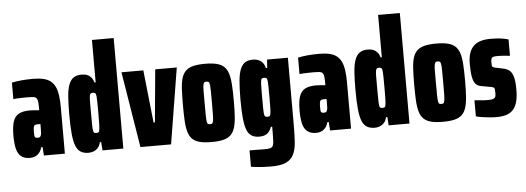

<svg xmlns="http://www.w3.org/2000/svg" viewBox="-57 -912 3526 1286"><g transform="rotate(-5 1706.5 -268.5)"><path d="M114 8Q76 8 54 -10.5Q32 -29 24 -64.5Q16 -100 16 -150Q16 -212 28 -246.5Q40 -281 67.5 -295Q95 -309 139 -309Q147 -309 155 -308.5Q163 -308 171.5 -307.5Q180 -307 187.5 -306Q195 -305 203 -305V-327Q203 -352 200.5 -366.5Q198 -381 191 -388Q184 -395 170 -396.5Q156 -398 133 -398Q114 -398 96 -397.5Q78 -397 63.5 -396.5Q49 -396 37 -394V-505Q65 -511 101.5 -514.5Q138 -518 178 -518Q218 -518 247.5 -511.5Q277 -505 296.5 -490Q316 -475 327.5 -451Q339 -427 344 -392.5Q349 -358 349 -311V0H208L204 -57H195Q190 -37 178.5 -22Q167 -7 150.5 0.5Q134 8 114 8ZM177 -122Q184 -122 188.5 -123.5Q193 -125 195.5 -129Q198 -133 200 -139Q202 -146 202.5 -157.5Q203 -169 203 -185V-212H183Q172 -212 165.5 -208.5Q159 -205 157 -194Q155 -183 155 -163Q155 -149 155.5 -139.5Q156 -130 161 -126Q166 -122 177 -122Z M508 8Q477 8 456 -4.5Q435 -17 423 -46.5Q411 -76 406 -127.5Q401 -179 401 -256Q401 -326 404.5 -376Q408 -426 419.5 -457.5Q431 -489 452 -503.5Q473 -518 506 -518Q529 -518 545 -511Q561 -504 572 -490.5Q583 -477 588 -458H596V-743H742V0H602L598 -56H589Q584 -33 571.5 -19Q559 -5 542.5 1.5Q526 8 508 8ZM571 -120Q582 -120 587 -124Q592 -128 593 -145Q595 -156 595.5 -184Q596 -212 596 -255Q596 -299 595.5 -325Q595 -351 594 -363Q592 -381 587 -385.5Q582 -390 571 -390Q562 -390 557 -387Q552 -384 549.5 -371.5Q547 -359 547 -331.5Q547 -304 547 -255Q547 -206 547.5 -178.5Q548 -151 550 -138.5Q552 -126 557 -123Q562 -120 571 -120Z M857 0 774 -510H921L959 -156H968L1001 -510H1146L1063 0Z M1336 8Q1288 8 1257.5 0.5Q1227 -7 1208 -24.5Q1189 -42 1179.5 -72.5Q1170 -103 1167.5 -148Q1165 -193 1165 -255Q1165 -318 1167.5 -363.5Q1170 -409 1179.5 -438.5Q1189 -468 1208 -485.5Q1227 -503 1258 -510.5Q1289 -518 1336 -518Q1382 -518 1413 -510.5Q1444 -503 1463 -485.5Q1482 -468 1491.5 -438.5Q1501 -409 1504 -363.5Q1507 -318 1507 -255Q1507 -192 1504 -147.5Q1501 -103 1491.5 -72.5Q1482 -42 1463 -24.5Q1444 -7 1413.5 0.5Q1383 8 1336 8ZM1336 -112Q1344 -112 1349 -115Q1354 -118 1356.5 -131.5Q1359 -145 1359.5 -174Q1360 -203 1360 -255Q1360 -307 1359.5 -336.5Q1359 -366 1356.5 -379Q1354 -392 1349 -395Q1344 -398 1335 -398Q1327 -398 1322 -395Q1317 -392 1314 -379Q1311 -366 1311 -336.5Q1311 -307 1311 -255Q1311 -203 1311.5 -174Q1312 -145 1314 -131.5Q1316 -118 1321.5 -115Q1327 -112 1336 -112Z M1718 206Q1691 206 1666 204.5Q1641 203 1619.5 201Q1598 199 1583 196V86Q1600 86 1616.5 86Q1633 86 1649.5 86.5Q1666 87 1682 87Q1707 87 1720 84Q1733 81 1739 71.5Q1745 62 1746.5 42Q1748 22 1748 -14V-59H1739Q1734 -42 1723 -28Q1712 -14 1696 -7Q1680 0 1657 0Q1625 0 1604 -13.5Q1583 -27 1572 -57.5Q1561 -88 1556.5 -137.5Q1552 -187 1552 -259Q1552 -337 1557 -387.5Q1562 -438 1575 -466.5Q1588 -495 1608.5 -506.5Q1629 -518 1659 -518Q1676 -518 1692.5 -512Q1709 -506 1722 -491.5Q1735 -477 1740 -454H1749L1753 -510H1893V-56Q1893 9 1889.5 58Q1886 107 1870 140Q1854 173 1818.5 189.5Q1783 206 1718 206ZM1722 -128Q1733 -128 1737.5 -131.5Q1742 -135 1744 -151Q1746 -162 1746.5 -188.5Q1747 -215 1747 -259Q1747 -303 1746.5 -328Q1746 -353 1745 -364Q1743 -382 1738 -386Q1733 -390 1722 -390Q1713 -390 1708 -387Q1703 -384 1701 -371.5Q1699 -359 1698.5 -332.5Q1698 -306 1698 -259Q1698 -212 1698.5 -185Q1699 -158 1701 -146Q1703 -134 1708 -131Q1713 -128 1722 -128Z M2038 8Q2000 8 1978 -10.5Q1956 -29 1948 -64.5Q1940 -100 1940 -150Q1940 -212 1952 -246.5Q1964 -281 1991.5 -295Q2019 -309 2063 -309Q2071 -309 2079 -308.5Q2087 -308 2095.5 -307.5Q2104 -307 2111.5 -306Q2119 -305 2127 -305V-327Q2127 -352 2124.5 -366.5Q2122 -381 2115 -388Q2108 -395 2094 -396.5Q2080 -398 2057 -398Q2038 -398 2020 -397.5Q2002 -397 1987.5 -396.5Q1973 -396 1961 -394V-505Q1989 -511 2025.5 -514.5Q2062 -518 2102 -518Q2142 -518 2171.5 -511.5Q2201 -505 2220.5 -490Q2240 -475 2251.5 -451Q2263 -427 2268 -392.5Q2273 -358 2273 -311V0H2132L2128 -57H2119Q2114 -37 2102.5 -22Q2091 -7 2074.5 0.5Q2058 8 2038 8ZM2101 -122Q2108 -122 2112.5 -123.5Q2117 -125 2119.5 -129Q2122 -133 2124 -139Q2126 -146 2126.5 -157.5Q2127 -169 2127 -185V-212H2107Q2096 -212 2089.5 -208.5Q2083 -205 2081 -194Q2079 -183 2079 -163Q2079 -149 2079.5 -139.5Q2080 -130 2085 -126Q2090 -122 2101 -122Z M2432 8Q2401 8 2380 -4.5Q2359 -17 2347 -46.5Q2335 -76 2330 -127.5Q2325 -179 2325 -256Q2325 -326 2328.5 -376Q2332 -426 2343.5 -457.5Q2355 -489 2376 -503.5Q2397 -518 2430 -518Q2453 -518 2469 -511Q2485 -504 2496 -490.5Q2507 -477 2512 -458H2520V-743H2666V0H2526L2522 -56H2513Q2508 -33 2495.5 -19Q2483 -5 2466.5 1.5Q2450 8 2432 8ZM2495 -120Q2506 -120 2511 -124Q2516 -128 2517 -145Q2519 -156 2519.5 -184Q2520 -212 2520 -255Q2520 -299 2519.5 -325Q2519 -351 2518 -363Q2516 -381 2511 -385.5Q2506 -390 2495 -390Q2486 -390 2481 -387Q2476 -384 2473.5 -371.5Q2471 -359 2471 -331.5Q2471 -304 2471 -255Q2471 -206 2471.5 -178.5Q2472 -151 2474 -138.5Q2476 -126 2481 -123Q2486 -120 2495 -120Z M2891 8Q2843 8 2812.5 0.5Q2782 -7 2763 -24.5Q2744 -42 2734.5 -72.5Q2725 -103 2722.5 -148Q2720 -193 2720 -255Q2720 -318 2722.5 -363.5Q2725 -409 2734.5 -438.5Q2744 -468 2763 -485.5Q2782 -503 2813 -510.5Q2844 -518 2891 -518Q2937 -518 2968 -510.5Q2999 -503 3018 -485.5Q3037 -468 3046.5 -438.5Q3056 -409 3059 -363.5Q3062 -318 3062 -255Q3062 -192 3059 -147.5Q3056 -103 3046.5 -72.5Q3037 -42 3018 -24.5Q2999 -7 2968.5 0.5Q2938 8 2891 8ZM2891 -112Q2899 -112 2904 -115Q2909 -118 2911.5 -131.5Q2914 -145 2914.5 -174Q2915 -203 2915 -255Q2915 -307 2914.5 -336.5Q2914 -366 2911.5 -379Q2909 -392 2904 -395Q2899 -398 2890 -398Q2882 -398 2877 -395Q2872 -392 2869 -379Q2866 -366 2866 -336.5Q2866 -307 2866 -255Q2866 -203 2866.5 -174Q2867 -145 2869 -131.5Q2871 -118 2876.5 -115Q2882 -112 2891 -112Z M3250 8Q3228 8 3202.5 5.5Q3177 3 3153.5 -0.5Q3130 -4 3113 -9V-117Q3125 -116 3137 -115Q3149 -114 3160 -113Q3171 -112 3181.5 -111.5Q3192 -111 3200 -111Q3218 -111 3231 -113Q3244 -115 3250.5 -123Q3257 -131 3257 -150Q3257 -169 3255.5 -178.5Q3254 -188 3247.5 -191.5Q3241 -195 3227 -197L3162 -209Q3141 -213 3128 -228.5Q3115 -244 3109 -276Q3103 -308 3103 -361Q3103 -404 3112.5 -433.5Q3122 -463 3141.5 -482Q3161 -501 3190 -509.5Q3219 -518 3257 -518Q3277 -518 3299 -516.5Q3321 -515 3341.5 -511.5Q3362 -508 3376 -503V-393Q3360 -395 3344.5 -396.5Q3329 -398 3316 -398.5Q3303 -399 3293 -399Q3276 -399 3266.5 -397Q3257 -395 3252.5 -387.5Q3248 -380 3248 -365Q3248 -347 3249 -339Q3250 -331 3255.5 -328Q3261 -325 3271 -323L3322 -312Q3345 -308 3362.5 -295.5Q3380 -283 3389.5 -253Q3399 -223 3399 -165Q3399 -114 3389.5 -80.5Q3380 -47 3361 -27.5Q3342 -8 3314.5 0Q3287 8 3250 8Z"/></g></svg>

Font: Saira ExtraCondensed Black
Style: Regular
Weight: 900
Width: 2
Designer: Hector Gatti with collaboration of the Omnibus-Type team
Foundry: Omnibus-Type
Version: Version 1.101